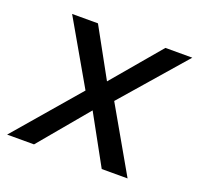

<svg xmlns="http://www.w3.org/2000/svg" viewBox="-103 -596 724 698"><g transform="rotate(20 259.5 -246.5)"><path d="M-9 0H95L253 -189L357 0H457L315 -248L528 -493H424L266 -306L163 -493H63L204 -248Z"/></g></svg>

Font: HK Grotesk
Style: Italic
Weight: 400
Italic angle: -16°
Designer: Alfredo Marco Pradil
Foundry: Hanken Design Co.
Version: Version 3.001;FEAKit 1.0